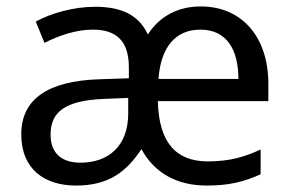

<svg xmlns="http://www.w3.org/2000/svg" viewBox="-20 -566 904 596"><path d="M603 -546C531 -546 474 -514 439 -459C411 -519 358 -545 275 -545C209 -545 138 -525 91 -499L118 -433C162 -455 215 -474 268 -474C336 -474 380 -444 380 -357V-323L290 -320C125 -315 46 -256 46 -149C46 -40 119 10 216 10C319 10 373 -34 419 -103C460 -28 530 10 622 10C689 10 736 -1 789 -25V-102C738 -78 691 -65 625 -65C526 -65 473 -124 470 -252H813V-306C813 -449 733 -546 603 -546ZM602 -474C683 -474 720 -413 720 -321H472C479 -420 525 -474 602 -474ZM303 -259 378 -262V-214C378 -110 314 -61 230 -61C174 -61 137 -88 137 -148C137 -216 178 -254 303 -259Z"/></svg>

Font: Noto Sans Lycian
Style: Regular
Weight: 400
Designer: Monotype Design Team
Foundry: Monotype Imaging Inc.
Version: Version 2.002